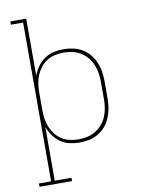

<svg xmlns="http://www.w3.org/2000/svg" viewBox="-101 -803 802 1086"><g transform="rotate(-10 300.0 -260.0)"><path d="M36 215V196H106V-716H36V-735H127V-407Q137 -435 154 -458.5Q171 -482 194.5 -498.5Q218 -515 246.5 -521.5Q275 -528 304 -528Q332 -528 359.5 -522Q387 -516 411 -502Q435 -488 453 -466.5Q471 -445 482 -419Q493 -393 497.5 -365.5Q502 -338 502 -310V-210Q502 -182 497.5 -154.5Q493 -127 482 -101Q471 -75 453 -53.5Q435 -32 411 -18Q387 -4 359.5 2Q332 8 304 8Q275 8 246.5 1.5Q218 -5 194.5 -21.5Q171 -38 154 -61.5Q137 -85 127 -113V196H223V215ZM301 -11Q326 -11 351.5 -16.5Q377 -22 398.5 -35Q420 -48 436.5 -67.5Q453 -87 463 -110.5Q473 -134 477 -159.5Q481 -185 481 -210V-310Q481 -335 477 -360.5Q473 -386 463 -409.5Q453 -433 436.5 -452.5Q420 -472 398.5 -485Q377 -498 351.5 -503.5Q326 -509 301 -509Q276 -509 251 -503.5Q226 -498 205 -484.5Q184 -471 168.5 -451Q153 -431 143.5 -408Q134 -385 130.5 -360Q127 -335 127 -310V-210Q127 -185 130.5 -160Q134 -135 143.5 -112Q153 -89 168.5 -69Q184 -49 205 -35.5Q226 -22 251 -16.5Q276 -11 301 -11Z"/></g></svg>

Font: Iosevka Etoile Thin
Style: Regular
Weight: 100
Designer: Belleve Invis
Foundry: Belleve Invis
Version: Version 22.1.2; ttfautohint (v1.8.4)